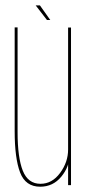

<svg xmlns="http://www.w3.org/2000/svg" viewBox="-20 -700 338 726"><path d="M237.5 0H248.5V-596H237.5V-71.5ZM46.5 -596.5H35.5V-204Q35.5 -101.5 56 -47.8Q76.5 6 132 6Q180.5 6 211.8 -32Q243 -70 243 -114.5L237.5 -134.5Q237.5 -87 207.2 -46Q177 -5 133 -5Q86 -5 66.2 -54.5Q46.5 -104 46.5 -200.5ZM157.5 -624.5H170L131 -679.5H115Z"/></svg>

Font: Anybody Thin Condensed
Style: Regular
Weight: 100
Width: 3
Version: Version 1.113;gftools[0.9.25]